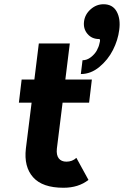

<svg xmlns="http://www.w3.org/2000/svg" viewBox="-20 -875 584 905"><path d="M447 -691Q413 -691 392.5 -715Q372 -739 376 -773Q380 -807 407 -831Q434 -855 468 -855Q511 -855 530 -820.5Q549 -786 542 -734Q536 -686 512.5 -639.5Q489 -593 448.5 -559.5Q408 -526 361 -526L369 -591Q390 -591 408.5 -605.5Q427 -620 436.5 -637.5Q446 -655 449 -671Q455 -691 447 -691ZM293 -113Q321 -113 340 -131L397 -27Q350 10 279 10Q180 10 136 -39.5Q92 -89 102 -175L129 -391H69L82 -500H142L163 -670H309L288 -500H413L400 -391H275L248 -174Q245 -144 257 -128.5Q269 -113 293 -113Z"/></svg>

Font: Orkney
Style: BoldItalic
Weight: 700
Designer: Samuel Oakes and Alfredo Marco Pradil
Foundry: Alfredo Marco Pradil
Version: 1.0; ttfautohint (v1.5)